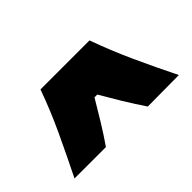

<svg xmlns="http://www.w3.org/2000/svg" viewBox="-59 -1046 880 880"><g transform="rotate(-45 381.0 -605.5)"><path d="M515.1 -403.8Q481 -454.6 450.2 -505.1Q419.4 -555.7 390.1 -606.4H372.1Q342.8 -557.1 312.5 -507.3Q282.2 -457.5 248 -408.2H44.4Q94.2 -508.3 140.6 -607.7Q187 -707 222.7 -807.1H540.5Q576.2 -707 622.1 -606.2Q668 -505.4 717.8 -405.3Z"/></g></svg>

Font: Pinar Black
Style: Regular
Weight: 900
Designer: Amin Abedi
Version: Version 3.000